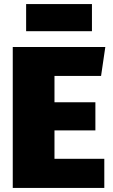

<svg xmlns="http://www.w3.org/2000/svg" viewBox="-20 -928 560 948"><path d="M434 -774V-908H109V-774ZM500 -696H43V0H495V-144H249V-284H451V-423H249V-553H479Z"/></svg>

Font: Fira Sans Heavy
Style: Regular
Weight: 900
Designer: bBox Type GmbH & Carrois Corporate GbR & Edenspiekermann AG
Foundry: bBox Type GmbH & Carrois Corporate GbR & Edenspiekermann AG
Version: Version 4.300;PS 004.300;hotconv 1.0.88;makeotf.lib2.5.64775